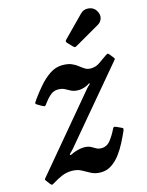

<svg xmlns="http://www.w3.org/2000/svg" viewBox="-158 -834 705 918"><g transform="rotate(-15 194.0 -375.5)"><path d="M18 -406.5Q38 -434.5 62.8 -463.2Q87.5 -492 116.8 -511.8Q146 -531.5 179.5 -531.5Q207.5 -531.5 225.2 -523.8Q243 -516 255.2 -506Q267.5 -496 279.5 -488.5Q291.5 -481 308 -481Q331 -481 349.8 -493.2Q368.5 -505.5 391 -522Q399 -527.5 402.2 -528.2Q405.5 -529 411 -522.5L424.5 -505.5Q430 -499 430 -496.2Q430 -493.5 423.5 -486.5L126.5 -134Q117.5 -123.5 110 -116.8Q102.5 -110 104.5 -107.5Q107.5 -104.5 114.8 -108.8Q122 -113 134.5 -117Q159.5 -125 177.5 -125Q197.5 -125 209.8 -118.8Q222 -112.5 232.5 -106Q243 -99.5 258.5 -99.5Q286 -99.5 304.2 -123.5Q322.5 -147.5 334.5 -173Q338 -180 340.8 -181.8Q343.5 -183.5 351 -180.5L377 -168.5Q383 -166 383.5 -162.8Q384 -159.5 379.5 -149Q369.5 -126.5 355.5 -99Q341.5 -71.5 322.8 -46.2Q304 -21 280 -4.8Q256 11.5 226.5 11.5Q198.5 11.5 178.5 0.8Q158.5 -10 139 -20.8Q119.5 -31.5 92 -31.5Q67 -31.5 44 -22.2Q21 -13 -6 4Q-14 9 -16.2 8.2Q-18.5 7.5 -24.5 0.5L-37 -16Q-43 -23 -41.5 -26.2Q-40 -29.5 -34 -36L266.5 -394Q273 -401.5 278.8 -406Q284.5 -410.5 283 -413.5Q281.5 -415.5 276.5 -411.8Q271.5 -408 260.5 -403.5Q241.5 -396 224 -396Q202.5 -396 189 -403Q175.5 -410 162.5 -417.2Q149.5 -424.5 129 -424.5Q109.5 -424.5 94 -412.5Q78.5 -400.5 62 -378.5Q53.5 -367 50.5 -364.5Q47.5 -362 34 -369.5L15.5 -380.5Q5 -386 8.5 -391.8Q12 -397.5 18 -406.5ZM407 -740Q420.5 -718.5 414.8 -700.2Q409 -682 392.5 -673L271 -603Q264.5 -599 261 -599Q257.5 -599 252 -605L229.5 -628.5Q221.5 -637 229.5 -644.5L330.5 -747Q346 -763.5 370.2 -761.2Q394.5 -759 407 -740Z"/></g></svg>

Font: Besley* Narrow Medium
Style: Italic
Weight: 500
Width: 4
Italic angle: -13°
Designer: Owen Earl
Foundry: indestructible type*
Version: Version 3.000; ttfautohint (v1.8.3)